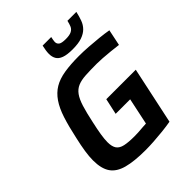

<svg xmlns="http://www.w3.org/2000/svg" viewBox="-248 -1040 1188 1188"><g transform="rotate(-45 346.0 -446.0)"><path d="M326 8Q228 8 167 -8.5Q106 -25 78.5 -65Q51 -105 51 -177Q51 -211 57.5 -253.5Q64 -296 76 -348Q94 -432 113.5 -492.5Q133 -553 160.5 -593Q188 -633 225.5 -655.5Q263 -678 317.5 -687Q372 -696 446 -696Q484 -696 528 -693Q572 -690 615 -685.5Q658 -681 692 -675L670 -569Q639 -573 605 -576.5Q571 -580 541 -582Q511 -584 491 -584Q432 -584 391.5 -581.5Q351 -579 324 -567.5Q297 -556 278.5 -530.5Q260 -505 246 -460Q232 -415 217 -344Q206 -295 200 -257.5Q194 -220 194 -193Q194 -155 208 -135Q222 -115 254 -108Q286 -101 338 -101Q353 -101 372.5 -102Q392 -103 411.5 -105Q431 -107 444 -107L481 -282H354L377 -387H635L555 -12Q521 -6 479.5 -1.5Q438 3 398.5 5.5Q359 8 326 8ZM448 -752Q400 -752 373 -762Q346 -772 335 -791Q324 -810 324 -836Q324 -850 326.5 -866Q329 -882 333 -900H408Q406 -889 404 -879.5Q402 -870 402 -863Q402 -846 414.5 -836.5Q427 -827 463 -827Q497 -827 514 -836Q531 -845 538 -861Q545 -877 550 -900H628Q621 -868 611 -840.5Q601 -813 581.5 -793.5Q562 -774 530.5 -763Q499 -752 448 -752Z"/></g></svg>

Font: Saira Thin SemiBold
Style: Italic
Weight: 600
Italic angle: -12°
Version: Version 1.101